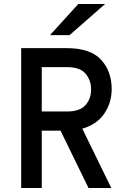

<svg xmlns="http://www.w3.org/2000/svg" viewBox="-20 -941 656 961"><path d="M392 -297 537 0H423L283 -287H189V0H86V-700H314Q433 -700 486 -642Q539 -584 539 -495Q539 -427 502 -372.5Q465 -318 392 -297ZM189 -383H316Q379 -383 407.5 -414.5Q436 -446 436 -493Q436 -539 408.5 -572Q381 -605 316 -605H189ZM372 -921H506L328 -765H230Z"/></svg>

Font: Overpass Mono Light
Style: Bold
Weight: 600
Monospace: yes
Designer: Delve Withrington, Dave Bailey
Foundry: Delve Fonts
Version: Version 1.000;DELV;Overpass